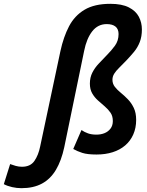

<svg xmlns="http://www.w3.org/2000/svg" viewBox="-189 -796 769 1004"><path d="M-77 188Q-101 188 -125.5 182.5Q-150 177 -169 167L-136 62Q-123 67 -107 71.5Q-91 76 -74 76Q-30 76 -9 45.5Q12 15 21 -30L127 -529Q143 -603 172 -658.5Q201 -714 253 -745Q305 -776 388 -776Q448 -776 484.5 -757.5Q521 -739 537 -708.5Q553 -678 553 -642Q553 -605 542 -576.5Q531 -548 512 -525Q493 -502 470 -478Q451 -458 434.5 -442Q418 -426 408.5 -411Q399 -396 399 -379Q399 -358 411.5 -342Q424 -326 442.5 -311Q461 -296 479.5 -277Q498 -258 510.5 -232Q523 -206 523 -169Q523 -127 508 -93Q493 -59 465.5 -35.5Q438 -12 400 0Q362 12 316 12Q268 12 241.5 3.5Q215 -5 194 -17L237 -116Q253 -105 271.5 -98.5Q290 -92 315 -92Q338 -92 357 -99.5Q376 -107 388.5 -123Q401 -139 401 -163Q401 -189 389 -206.5Q377 -224 359 -239.5Q341 -255 323 -271Q305 -287 293 -308Q281 -329 281 -359Q281 -391 294 -416.5Q307 -442 327.5 -463.5Q348 -485 369 -507Q393 -531 412 -557Q431 -583 431 -618Q431 -644 415 -657Q399 -670 369 -670Q323 -670 293.5 -632.5Q264 -595 251 -530L147 -26Q132 44 103.5 92Q75 140 30.5 164Q-14 188 -77 188Z"/></svg>

Font: Ubuntu Sans Mono SemiBold
Style: Italic
Weight: 600
Italic angle: -13.5°
Monospace: yes
Designer: Dalton Maag Ltd
Foundry: Dalton Maag Ltd
Version: Version 1.006